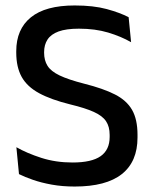

<svg xmlns="http://www.w3.org/2000/svg" viewBox="-20 -671 564 703"><path d="M253.5 12Q208 12 169.5 5Q131 -2 100.8 -12.5Q70.5 -23 49.5 -33.5L40 -132Q78.5 -110 131.2 -93Q184 -76 245.5 -76Q315.5 -76 348.5 -99.2Q381.5 -122.5 381.5 -169.5V-177Q381.5 -207.5 368.2 -227.2Q355 -247 323.5 -261.2Q292 -275.5 238 -288.5Q167 -306 123.2 -329.8Q79.5 -353.5 59.5 -389.2Q39.5 -425 39.5 -478.5V-483.5Q39.5 -564 93 -607.5Q146.5 -651 253.5 -651Q322 -651 370.8 -637.8Q419.5 -624.5 451 -608L460 -516.5Q423.5 -537.5 376 -551.8Q328.5 -566 269 -566Q222.5 -566 194.5 -555.8Q166.5 -545.5 154 -526.2Q141.5 -507 141.5 -480V-478Q141.5 -450 154 -430Q166.5 -410 198.2 -394.8Q230 -379.5 288.5 -364.5Q358 -347 400.8 -325.2Q443.5 -303.5 463.5 -268.8Q483.5 -234 483.5 -177.5V-167.5Q483.5 -79 426 -33.5Q368.5 12 253.5 12Z"/></svg>

Font: Anek Kannada Medium
Style: Regular
Weight: 500
Designer: Vaishnavi Murthy, Maithili Shingre (Kannada) & Yesha Goshar (Latin)
Foundry: Ek Type
Version: Version 1.003